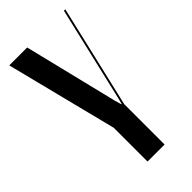

<svg xmlns="http://www.w3.org/2000/svg" viewBox="-214 -548 776 776"><g transform="rotate(-45 173.5 -160.0)"><path d="M333.8 -495H325.8L232 -93L224.5 -63.8H222.5L214.2 -93L115.8 -495H13.5L133.8 -17.8V175H231.2V-55.5Z"/></g></svg>

Font: Moniqa Black
Style: Regular
Weight: 900
Designer: Rajesh Rajput
Foundry: Rajesh Rajput
Version: Version 1.000